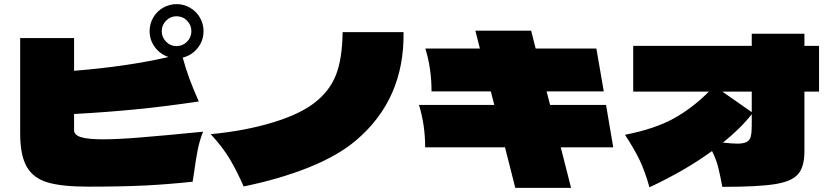

<svg xmlns="http://www.w3.org/2000/svg" viewBox="-20 -910 4040 933"><path d="M340 -277Q340 -254 373.5 -243.5Q407 -233 481 -233Q550 -233 662 -242Q774 -251 967 -270Q950 -229 940.5 -180.5Q931 -132 923 -71L916 -27Q795 -14 682 -8.5Q569 -3 409 -3Q281 -3 211.5 -23.5Q142 -44 110 -99.5Q78 -155 78 -263V-725H340V-566Q600 -587 799 -633Q759 -646 733 -680.5Q707 -715 707 -759Q707 -794 724.5 -824.5Q742 -855 772.5 -872.5Q803 -890 838 -890Q873 -890 903.5 -872.5Q934 -855 951.5 -824.5Q969 -794 969 -759Q969 -712 940.5 -676.5Q912 -641 868 -630Q893 -535 946 -417Q786 -393 644 -379Q502 -365 340 -356ZM838 -686Q868 -686 889 -707.5Q910 -729 910 -759Q910 -788 889 -809.5Q868 -831 838 -831Q808 -831 787 -809.5Q766 -788 766 -759Q766 -729 787 -707.5Q808 -686 838 -686Z M1004 -258Q1172 -274 1307.5 -315.5Q1443 -357 1514 -415Q1583 -470 1613 -547Q1643 -624 1645 -754H1941Q1946 -427 1709 -227Q1620 -152 1478 -95.5Q1336 -39 1164 -4Q1133 -75 1098.5 -134Q1064 -193 1004 -258Z M2960 -194H2705L2755 3H2484L2434 -194H2046Q2046 -303 2016 -400H2382L2365 -466H2077Q2077 -577 2047 -674H2312L2290 -761H2561L2583 -674H2878L2914 -466H2636L2653 -400H2925Z M3960 -687V-465H3889V-175Q3889 -99 3858 -63.5Q3827 -28 3745 -15Q3663 -2 3490 -2Q3480 -57 3470 -97Q3460 -137 3440 -176Q3308 -80 3136 0Q3114 -78 3088.5 -131.5Q3063 -185 3017 -255Q3160 -283 3251.5 -333Q3343 -383 3425 -465H3057V-687H3633V-746H3889V-687ZM3490 -465 3633 -365V-465ZM3562 -212Q3593 -212 3608 -220Q3623 -228 3628 -246Q3633 -264 3633 -299V-355Q3580 -287 3493 -217Q3540 -212 3562 -212Z"/></svg>

Font: Dela Gothic One
Style: Regular
Weight: 400
Designer: aratakana
Foundry: aratakana
Version: Version 1.004